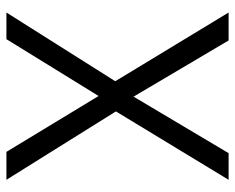

<svg xmlns="http://www.w3.org/2000/svg" viewBox="-87 -645 732 598"><g transform="rotate(90 279.0 -346.0)"><path d="M233 -339 19 -692H106L281 -396L457 -692H540L327 -341L540 0H453L279 -287L102 0H19Z"/></g></svg>

Font: Cairo
Style: Regular
Weight: 400
Designer: Mohamed Gaber, the designers of Titillium
Foundry: Kief Type Foundry
Version: Version 2.009; ttfautohint (v1.5.33-1714) -l 8 -r 50 -G 200 